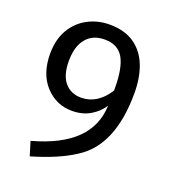

<svg xmlns="http://www.w3.org/2000/svg" viewBox="-130 -773 784 890"><g transform="rotate(20 262.5 -328.5)"><path d="M119 22 98 -47Q374 -122 380 -323Q358 -288 319.5 -265.5Q281 -243 230 -243Q152 -243 98.5 -301Q45 -359 45 -458Q45 -528 74 -577.5Q103 -627 152 -653Q201 -679 259 -679Q333 -679 381 -646Q429 -613 452 -554.5Q475 -496 475 -419Q475 -158 325 -66Q249 -16 119 22ZM249 -315Q329 -315 382 -398V-409Q382 -511 354 -558.5Q326 -606 261 -606Q203 -606 170.5 -567Q138 -528 138 -456Q138 -386 168 -350.5Q198 -315 249 -315Z"/></g></svg>

Font: Trujillo
Style: Regular
Weight: 400
Designer: Fira Sans original fonts by bBox Type GmbH, Carrois Corporate GbR, & Edenspiekermann AG / Changes by Cristiano Sobral
Foundry: Fira Sans original fonts by bBox Type GmbH, Carrois Corporate GbR, & Edenspiekermann AG / Changes by Cristiano Sobral
Version: Version 4.301;October 17, 2021;FontCreator 14.0.0.2814 64-bi